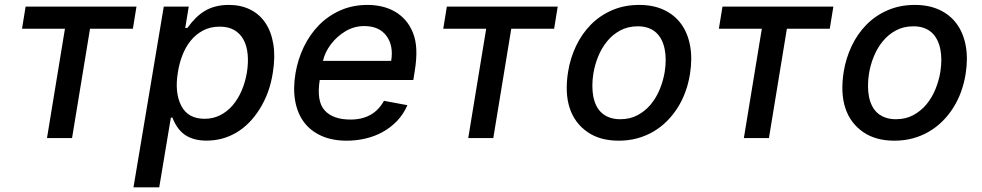

<svg xmlns="http://www.w3.org/2000/svg" viewBox="-20 -573 4077 797"><path d="M71.4 -453.8 86.3 -545.5H546.5L531.6 -453.8H353.7L279.1 0H175.1L249.6 -453.8Z M659.8 -545.5H763.5L748.9 -457H757.8Q774.5 -480.1 792.3 -497.9Q810 -515.6 830.6 -527.9Q851.2 -540.1 875.7 -546.3Q900.2 -552.6 930.4 -552.6Q979.4 -552.6 1018.1 -533.6Q1056.8 -514.6 1081.3 -478.5Q1105.8 -442.5 1114.5 -390.3Q1123.2 -338.1 1112.6 -271.7Q1105.5 -226.6 1091.8 -189.6Q1078.1 -152.7 1057.9 -120.4Q1017 -55.4 960.8 -22.4Q904.5 10.7 837.4 10.7Q784.4 10.7 749.8 -11.9Q715.2 -34.4 695.7 -84.9H689.3L641 204.5H534.1ZM732.6 -133.5Q760.7 -79.9 829.2 -79.9Q864.3 -79.9 893.6 -94.6Q922.9 -109.4 945.3 -135.3Q967.7 -161.2 983 -196.6Q998.2 -231.9 1005 -272.7Q1011.4 -313.2 1008 -348Q1004.6 -382.8 990.9 -408.2Q977.3 -433.6 952.8 -448Q928.3 -462.4 892.4 -462.4Q852.3 -462.4 822.1 -446Q791.9 -429.7 770.6 -402.9Q749.3 -376.1 736.5 -342Q723.7 -307.9 718.4 -272.7Q704.2 -188.9 732.6 -133.5Z M1206.7 -269.2Q1216.3 -326.3 1240.9 -377.8Q1265.6 -429.3 1303.6 -468.2Q1341.6 -507.1 1392.6 -529.8Q1443.5 -552.6 1505.7 -552.6Q1536.9 -552.6 1565.7 -545.8Q1594.5 -539.1 1619 -525Q1643.5 -511 1662.6 -489.3Q1681.8 -467.7 1693.9 -437.5Q1706.3 -407.3 1708.1 -368.3Q1709.9 -329.2 1701.7 -278.4L1695.7 -240.8H1307.2Q1293.3 -152.3 1328.1 -114.3Q1362.6 -76.7 1435 -76.7Q1530.9 -76.7 1573.9 -154.5L1671.2 -136.4Q1654.8 -98.7 1628.2 -71Q1601.6 -43.3 1568.4 -25Q1535.2 -6.7 1497 2.1Q1458.8 11 1419.4 11Q1359 11 1314.3 -9.1Q1269.5 -29.1 1242 -65.7Q1214.5 -102.3 1205.3 -154.1Q1196 -206 1206.7 -269.2ZM1320.7 -320.3H1603.7Q1614.3 -383.2 1584.2 -424Q1554 -464.8 1491.8 -464.8Q1450.3 -464.8 1414.4 -443.5Q1396.3 -432.9 1380.9 -418.9Q1365.4 -404.8 1353.3 -388.8Q1341.3 -372.9 1332.9 -355.5Q1324.6 -338.1 1320.7 -320.3Z M1820 -453.8 1834.9 -545.5H2295.1L2280.2 -453.8H2102.3L2027.7 0H1923.7L1998.2 -453.8Z M2338.1 -274.9Q2347.3 -332 2371.4 -382.6Q2395.6 -433.2 2433.1 -471.1Q2470.5 -508.9 2521.1 -530.7Q2571.7 -552.6 2633.5 -552.6Q2691.8 -552.6 2735.8 -532Q2779.8 -511.4 2807.4 -473.7Q2834.9 -436.1 2844.6 -383.2Q2854.4 -330.3 2844.1 -265.6Q2838.1 -227.6 2825.3 -192.3Q2812.5 -157 2793.1 -126.2Q2773.8 -95.5 2748.6 -70.3Q2723.4 -45.1 2692.6 -27Q2661.9 -8.9 2625.7 1.1Q2589.5 11 2548.7 11Q2470.5 11 2418.7 -24.9Q2365.4 -61.8 2344.8 -124.5Q2324.2 -187.1 2338.1 -274.9ZM2442.8 -172.2Q2447.1 -150.9 2455.8 -133.5Q2464.5 -116.1 2478.3 -103.9Q2492.2 -91.6 2511.2 -84.9Q2530.2 -78.1 2554.7 -78.1Q2595.5 -78.1 2627.1 -95.2Q2658.7 -112.2 2681.6 -139.9Q2704.5 -167.6 2718.9 -202.9Q2733.3 -238.3 2739.3 -274.9Q2747.5 -328.1 2739 -369.3Q2734.7 -390.6 2725.9 -408Q2717 -425.4 2703.3 -437.9Q2689.6 -450.3 2670.8 -457Q2652 -463.8 2627.5 -463.8Q2586.6 -463.8 2554.9 -446.7Q2523.1 -429.7 2500.2 -401.6Q2477.3 -373.6 2462.9 -338.2Q2448.5 -302.9 2442.8 -266Q2435 -214.8 2442.8 -172.2Z M2964.1 -453.8 2979 -545.5H3439.3L3424.4 -453.8H3246.4L3171.9 0H3067.8L3142.4 -453.8Z M3482.2 -274.9Q3491.5 -332 3515.6 -382.6Q3539.8 -433.2 3577.2 -471.1Q3614.7 -508.9 3665.3 -530.7Q3715.9 -552.6 3777.7 -552.6Q3835.9 -552.6 3880 -532Q3924 -511.4 3951.5 -473.7Q3979 -436.1 3988.8 -383.2Q3998.6 -330.3 3988.3 -265.6Q3982.2 -227.6 3969.5 -192.3Q3956.7 -157 3937.3 -126.2Q3918 -95.5 3892.8 -70.3Q3867.5 -45.1 3836.8 -27Q3806.1 -8.9 3769.9 1.1Q3733.7 11 3692.8 11Q3614.7 11 3562.9 -24.9Q3509.6 -61.8 3489 -124.5Q3468.4 -187.1 3482.2 -274.9ZM3587 -172.2Q3591.3 -150.9 3600 -133.5Q3608.7 -116.1 3622.5 -103.9Q3636.4 -91.6 3655.4 -84.9Q3674.4 -78.1 3698.9 -78.1Q3739.7 -78.1 3771.3 -95.2Q3802.9 -112.2 3825.8 -139.9Q3848.7 -167.6 3863.1 -202.9Q3877.5 -238.3 3883.5 -274.9Q3891.7 -328.1 3883.2 -369.3Q3878.9 -390.6 3870 -408Q3861.2 -425.4 3847.5 -437.9Q3833.8 -450.3 3815 -457Q3796.2 -463.8 3771.7 -463.8Q3730.8 -463.8 3699 -446.7Q3667.3 -429.7 3644.4 -401.6Q3621.4 -373.6 3607.1 -338.2Q3592.7 -302.9 3587 -266Q3579.2 -214.8 3587 -172.2Z"/></svg>

Font: Inter P Medium
Style: Italic
Weight: 500
Italic angle: 9.39999°
Designer: Rasmus Andersson
Foundry: rsms
Version: Version 3.018;git-588b23468